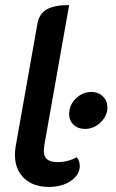

<svg xmlns="http://www.w3.org/2000/svg" viewBox="-20 -729 456 758"><path d="M39 -118Q39 -134 42 -152L128 -637Q135 -675 165 -692Q195 -709 253 -709L155 -156Q153 -140 153 -134Q153 -110 166.5 -99.5Q180 -89 209 -89Q247 -89 283 -108Q295 -94 295 -74Q295 -39 260 -15Q225 9 174 9Q111 9 75 -25.5Q39 -60 39 -118ZM253 -279Q253 -314 279.5 -340Q306 -366 341 -366Q368 -366 386 -348.5Q404 -331 404 -305Q404 -271 377 -245.5Q350 -220 315 -220Q288 -220 270.5 -236.5Q253 -253 253 -279Z"/></svg>

Font: K2D SemiBold
Style: Italic
Weight: 600
Italic angle: -10°
Designer: Katatrad Aksorn Co.,Ltd.
Foundry: Cadson Demak Co.,Ltd.
Version: Version 1.000; ttfautohint (v1.6)